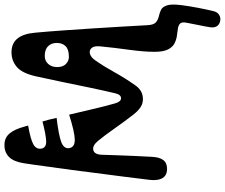

<svg xmlns="http://www.w3.org/2000/svg" viewBox="-92 -684 988 843"><g transform="rotate(-90 401.5 -262.0)"><path d="M713 -107Q714.5 -80.5 725.5 -71Q736.5 -61.5 751.5 -58.2Q766.5 -55 779.8 -48.8Q793 -42.5 799.8 -22.8Q806.5 -3 801 41Q796.5 76 789.2 113.8Q782 151.5 775 180Q771.5 196.5 761.5 204.2Q751.5 212 740 212Q721.5 212 711 200.2Q700.5 188.5 704 166Q708 141 713.8 114.2Q719.5 87.5 724 62Q727.5 42.5 719.8 35Q712 27.5 697.2 25.5Q682.5 23.5 665.2 21Q648 18.5 632.2 10.2Q616.5 2 606.2 -18.2Q596 -38.5 596 -77Q596 -123.5 605 -188.8Q614 -254 620 -316Q622.5 -342.5 612.5 -353.5Q602.5 -364.5 587.2 -360.5Q572 -356.5 559 -338Q530.5 -297 506.5 -253.2Q482.5 -209.5 450 -163Q439 -146.5 423.8 -137.2Q408.5 -128 388 -128Q368 -128 352 -139Q336 -150 321 -169Q288 -211.5 258.5 -253.8Q229 -296 205 -325Q184 -350.5 164.5 -345.8Q145 -341 144 -308Q143 -278.5 141.8 -241.5Q140.5 -204.5 138.8 -165.2Q137 -126 135 -89Q133.5 -56 121 -39Q108.5 -22 82 -22Q63 -22 51.5 -30.8Q40 -39.5 35.5 -57Q31 -74.5 34 -100Q38.5 -136.5 47.2 -206.8Q56 -277 66.5 -356Q67.5 -362 68.2 -367.8Q69 -373.5 69.8 -379.5Q70.5 -385.5 71 -391.5Q72 -400 73.2 -408Q74.5 -416 75.5 -424Q76.5 -434.5 78 -444.8Q79.5 -455 81 -465Q82.5 -476 83.8 -486.5Q85 -497 86.5 -507Q88 -517 89.5 -527Q91 -537 92 -546.5Q96.5 -579.5 100.2 -606.5Q104 -633.5 107 -652Q114 -695.5 134.2 -715.8Q154.5 -736 186 -736Q218.5 -736 237.2 -713.8Q256 -691.5 267 -650Q268.5 -645.5 270 -640.8Q271.5 -636 272 -632Q210 -621 188.8 -608.5Q167.5 -596 171 -574Q175 -551.5 204 -552.8Q233 -554 290 -569Q294.5 -555 298.5 -539.2Q302.5 -523.5 306 -507Q231 -498 200.5 -486.8Q170 -475.5 173 -452Q177 -426.5 210.8 -427.2Q244.5 -428 320 -452Q333 -398.5 345 -346.2Q357 -294 370 -249Q377.5 -224 392 -224Q408 -224 414 -250Q425.5 -298 438 -358Q450.5 -418 463.2 -480Q476 -542 488 -596Q501.5 -657.5 529 -681.2Q556.5 -705 594 -705Q633 -705 654.2 -679Q675.5 -653 680 -601Q685.5 -541.5 690.2 -474.5Q695 -407.5 699.2 -340.5Q703.5 -273.5 707 -213.2Q710.5 -153 713 -107ZM574 -453Q606.5 -453 620.8 -467.5Q635 -482 635 -506Q635 -529.5 620.8 -544.2Q606.5 -559 578 -559Q556.5 -559 542.8 -544Q529 -529 529 -504Q529 -479.5 542.5 -466.2Q556 -453 574 -453ZM392 -161Q377 -161 368 -168.8Q359 -176.5 359 -192Q359 -205 368 -213Q377 -221 392 -221Q403.5 -221 411.2 -212.5Q419 -204 419 -194Q419 -177 410.5 -169Q402 -161 392 -161Z"/></g></svg>

Font: Kablammo
Style: Regular
Weight: 400
Designer: Travis Kochel, Lizy Gershenzon, Daria Petrova, Ethan Cohen
Foundry: Vectro Type Foundry
Version: Version 1.002